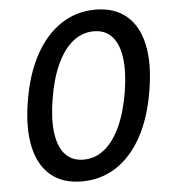

<svg xmlns="http://www.w3.org/2000/svg" viewBox="-53 -785 749 844"><g transform="rotate(-5 321.5 -363.5)"><path d="M274.9 9.8Q190.4 9.8 137.7 -34.4Q85 -78.6 66.9 -162.1Q48.8 -245.6 68.4 -363.3Q87.9 -481.4 133.8 -564.9Q179.7 -648.4 247.3 -692.9Q314.9 -737.3 398.4 -737.3Q482.4 -737.3 535.2 -693.1Q587.9 -648.9 606.2 -565.4Q624.5 -481.9 605 -364.3Q585.9 -245.6 540.3 -161.9Q494.6 -78.1 427.2 -34.2Q359.9 9.8 274.9 9.8ZM290.5 -85Q341.8 -85 382.8 -118.2Q423.8 -151.4 452.6 -213.9Q481.4 -276.4 496.1 -364.3Q510.3 -451.7 502.2 -513.9Q494.1 -576.2 464.4 -609.6Q434.6 -643.1 383.3 -643.1Q333 -643.1 292 -610.6Q251 -578.1 221.7 -515.6Q192.4 -453.1 177.7 -362.8Q163.1 -275.4 171.4 -213.1Q179.7 -150.9 209.7 -117.9Q239.7 -85 290.5 -85Z"/></g></svg>

Font: Inter 16pt Medium
Style: Italic
Weight: 500
Italic angle: -9.3988°
Version: Version 4.001;git-66647c0bb